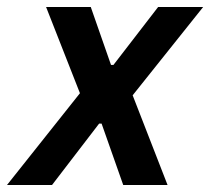

<svg xmlns="http://www.w3.org/2000/svg" viewBox="-53 -530 602 550"><path d="M-33 0 176 -263 79 -510H207L265 -344H272L400 -510H529L327 -257L427 0H300L238 -176H231L96 0Z"/></svg>

Font: Saira SemiCondensed SemiBold
Style: Italic
Weight: 600
Width: 4
Italic angle: -12°
Designer: Hector Gatti with collaboration of the Omnibus-Type team
Foundry: Omnibus-Type
Version: Version 1.101